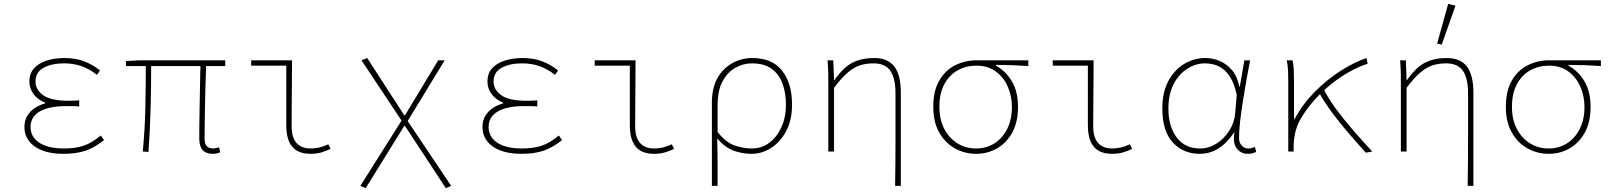

<svg xmlns="http://www.w3.org/2000/svg" viewBox="-20 -794 8440 1006"><path d="M312 12Q246 12 200.5 -6Q155 -24 131.5 -55.5Q108 -87 108 -128Q108 -164 124 -189Q140 -214 164.5 -229.5Q189 -245 216 -252V-256Q177 -272 155.5 -301.5Q134 -331 134 -368Q134 -408 157.5 -435Q181 -462 223 -476Q265 -490 318 -490Q374 -490 419 -473.5Q464 -457 504 -425L488 -402Q448 -433 406.5 -447.5Q365 -462 316 -462Q251 -462 208.5 -439Q166 -416 166 -366Q166 -324 206.5 -295Q247 -266 340 -266Q354 -266 365 -266.5Q376 -267 395 -268V-236Q374 -238 358.5 -238Q343 -238 326 -238Q235 -238 187.5 -209.5Q140 -181 140 -129Q140 -77 185.5 -46.5Q231 -16 316 -16Q373 -16 416.5 -30Q460 -44 508 -84L525 -60Q475 -20 427 -4Q379 12 312 12Z M1096 12Q1072 12 1056 3.5Q1040 -5 1032 -23.5Q1024 -42 1024 -72Q1024 -97 1024.5 -140.5Q1025 -184 1026 -237.5Q1027 -291 1028 -346Q1029 -401 1030 -448H772Q772 -336 769 -223.5Q766 -111 758 2L728 0Q739 -113 741.5 -225Q744 -337 744 -448H640V-474L706 -478H1160V-448H1060Q1058 -400 1056.5 -344Q1055 -288 1054 -233.5Q1053 -179 1052.5 -135Q1052 -91 1052 -66Q1052 -41 1063 -28.5Q1074 -16 1098 -16Q1103 -16 1109.5 -17.5Q1116 -19 1128 -22L1134 4Q1125 7 1117 9.5Q1109 12 1096 12Z M1606 12Q1566 12 1538 -3Q1510 -18 1495 -51.5Q1480 -85 1480 -138V-450H1296V-478H1510Q1510 -421 1509.5 -363Q1509 -305 1508.5 -247.5Q1508 -190 1508 -132Q1508 -74 1533.5 -45Q1559 -16 1608 -16Q1629 -16 1652 -21Q1675 -26 1700 -38L1712 -14Q1687 -2 1662.5 5Q1638 12 1606 12Z M1896 192 1868 180 2084 -162 1874 -478 1904 -490 2098 -190H2102L2276 -478H2310L2116 -160L2344 180L2316 192L2102 -134H2098Z M2712 12Q2646 12 2600.5 -6Q2555 -24 2531.5 -55.5Q2508 -87 2508 -128Q2508 -164 2524 -189Q2540 -214 2564.5 -229.5Q2589 -245 2616 -252V-256Q2577 -272 2555.5 -301.5Q2534 -331 2534 -368Q2534 -408 2557.5 -435Q2581 -462 2623 -476Q2665 -490 2718 -490Q2774 -490 2819 -473.5Q2864 -457 2904 -425L2888 -402Q2848 -433 2806.5 -447.5Q2765 -462 2716 -462Q2651 -462 2608.5 -439Q2566 -416 2566 -366Q2566 -324 2606.5 -295Q2647 -266 2740 -266Q2754 -266 2765 -266.5Q2776 -267 2795 -268V-236Q2774 -238 2758.5 -238Q2743 -238 2726 -238Q2635 -238 2587.5 -209.5Q2540 -181 2540 -129Q2540 -77 2585.5 -46.5Q2631 -16 2716 -16Q2773 -16 2816.5 -30Q2860 -44 2908 -84L2925 -60Q2875 -20 2827 -4Q2779 12 2712 12Z M3406 12Q3366 12 3338 -3Q3310 -18 3295 -51.5Q3280 -85 3280 -138V-450H3096V-478H3310Q3310 -421 3309.5 -363Q3309 -305 3308.5 -247.5Q3308 -190 3308 -132Q3308 -74 3333.5 -45Q3359 -16 3408 -16Q3429 -16 3452 -21Q3475 -26 3500 -38L3512 -14Q3487 -2 3462.5 5Q3438 12 3406 12Z M3710 180V-257Q3710 -334 3739.5 -385.5Q3769 -437 3817.5 -463.5Q3866 -490 3922 -490Q4026 -490 4078 -423.5Q4130 -357 4130 -246Q4130 -165 4099.5 -107.5Q4069 -50 4020.5 -19Q3972 12 3918 12Q3869 12 3824 -4.5Q3779 -21 3738 -68Q3739 -20 3739.5 18Q3740 56 3740 94Q3740 132 3740 180ZM3920 -16Q3970 -16 4010 -45.5Q4050 -75 4074 -127Q4098 -179 4098 -246Q4098 -307 4080 -356Q4062 -405 4023 -433.5Q3984 -462 3920 -462Q3874 -462 3833 -439Q3792 -416 3766 -368Q3740 -320 3740 -244V-102Q3785 -46 3831 -31Q3877 -16 3920 -16Z M4670 180Q4671 120 4671.5 59.5Q4672 -1 4672 -62Q4672 -123 4672 -183.5Q4672 -244 4672 -304Q4672 -384 4645 -423Q4618 -462 4557 -462Q4519 -462 4487 -452Q4455 -442 4422.5 -414.5Q4390 -387 4350 -334V0H4320V-360Q4320 -389 4319.5 -415.5Q4319 -442 4316 -478H4346L4350 -374H4352Q4399 -442 4447.5 -466Q4496 -490 4560 -490Q4632 -490 4666 -445.5Q4700 -401 4700 -308V180Z M5094 12Q5035 12 4983.5 -16.5Q4932 -45 4901 -100Q4870 -155 4870 -234Q4870 -319 4902 -373Q4934 -427 4985.5 -452.5Q5037 -478 5096 -478H5368V-448Q5325 -451 5283.5 -452.5Q5242 -454 5198 -454V-450Q5252 -420 5283 -366Q5314 -312 5314 -234Q5314 -155 5284 -100Q5254 -45 5204 -16.5Q5154 12 5094 12ZM5094 -16Q5148 -16 5190.5 -43Q5233 -70 5257.5 -119Q5282 -168 5282 -234Q5282 -290 5260.5 -339.5Q5239 -389 5197.5 -419.5Q5156 -450 5096 -450Q5042 -450 4998 -425.5Q4954 -401 4928 -353Q4902 -305 4902 -234Q4902 -168 4927.5 -119Q4953 -70 4996.5 -43Q5040 -16 5094 -16Z M5806 12Q5766 12 5738 -3Q5710 -18 5695 -51.5Q5680 -85 5680 -138V-450H5496V-478H5710Q5710 -421 5709.5 -363Q5709 -305 5708.5 -247.5Q5708 -190 5708 -132Q5708 -74 5733.5 -45Q5759 -16 5808 -16Q5829 -16 5852 -21Q5875 -26 5900 -38L5912 -14Q5887 -2 5862.5 5Q5838 12 5806 12Z M6266 12Q6180 12 6125 -47.5Q6070 -107 6070 -225Q6070 -310 6101.5 -369Q6133 -428 6184.5 -459Q6236 -490 6296 -490Q6332 -490 6368.5 -475.5Q6405 -461 6433.5 -428.5Q6462 -396 6474 -340H6476L6500 -478H6530Q6520 -426 6510 -370Q6500 -314 6491.5 -259.5Q6483 -205 6477.5 -156.5Q6472 -108 6472 -70Q6472 -46 6486.5 -31Q6501 -16 6520 -16Q6529 -16 6538.5 -18.5Q6548 -21 6555 -24L6562 2Q6555 5 6544 8.5Q6533 12 6518 12Q6482 12 6460 -16.5Q6438 -45 6448 -100H6446Q6372 12 6266 12ZM6268 -16Q6313 -16 6353.5 -41.5Q6394 -67 6421 -109.5Q6448 -152 6452 -202L6460 -298Q6448 -352 6428.5 -385Q6409 -418 6385.5 -434.5Q6362 -451 6338.5 -456.5Q6315 -462 6294 -462Q6245 -462 6201 -434Q6157 -406 6129.5 -353.5Q6102 -301 6102 -225Q6102 -131 6145.5 -73.5Q6189 -16 6268 -16Z M6730 0V-360Q6730 -389 6729 -420Q6728 -451 6722 -478H6752Q6757 -462 6758.5 -432Q6760 -402 6760 -372V-172H6764Q6807 -251 6871 -315Q6935 -379 7006 -424Q7077 -469 7140 -490L7146 -460Q7101 -446 7051.5 -418.5Q7002 -391 6954 -352.5Q6906 -314 6864 -266.5Q6822 -219 6792 -166Q6775 -136 6766.5 -99Q6758 -62 6758 -22V0ZM7136 6Q7097 -37 7049.5 -92Q7002 -147 6959 -205Q6916 -263 6888 -315L6912 -333Q6939 -279 6981.5 -221.5Q7024 -164 7073.5 -107.5Q7123 -51 7170 0Z M7670 180Q7671 120 7671.5 59.5Q7672 -1 7672 -62Q7672 -123 7672 -183.5Q7672 -244 7672 -304Q7672 -384 7645 -423Q7618 -462 7557 -462Q7519 -462 7487 -452Q7455 -442 7422.5 -414.5Q7390 -387 7350 -334V0H7320V-360Q7320 -389 7319.5 -415.5Q7319 -442 7316 -478H7346L7350 -374H7352Q7399 -442 7447.5 -466Q7496 -490 7560 -490Q7632 -490 7666 -445.5Q7700 -401 7700 -308V180ZM7534 -560 7510 -566 7568 -774 7606 -764Z M8094 12Q8035 12 7983.5 -16.5Q7932 -45 7901 -100Q7870 -155 7870 -234Q7870 -319 7902 -373Q7934 -427 7985.5 -452.5Q8037 -478 8096 -478H8368V-448Q8325 -451 8283.5 -452.5Q8242 -454 8198 -454V-450Q8252 -420 8283 -366Q8314 -312 8314 -234Q8314 -155 8284 -100Q8254 -45 8204 -16.5Q8154 12 8094 12ZM8094 -16Q8148 -16 8190.5 -43Q8233 -70 8257.5 -119Q8282 -168 8282 -234Q8282 -290 8260.5 -339.5Q8239 -389 8197.5 -419.5Q8156 -450 8096 -450Q8042 -450 7998 -425.5Q7954 -401 7928 -353Q7902 -305 7902 -234Q7902 -168 7927.5 -119Q7953 -70 7996.5 -43Q8040 -16 8094 -16Z"/></svg>

Font: Source Code Pro ExtraLight
Style: Regular
Weight: 200
Monospace: yes
Designer: Paul D. Hunt, Teo Tuominen
Foundry: Adobe
Version: Version 1.026;hotconv 1.1.0;makeotfexe 2.6.0